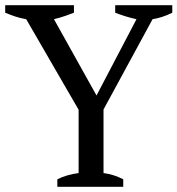

<svg xmlns="http://www.w3.org/2000/svg" viewBox="-20 -720 684 740"><path d="M424 -700H644V-671Q606 -652 568 -646L379 -298V-53Q418 -48 455 -29V0H201V-29Q237 -47 283 -53V-297L81 -646Q58 -650 38.5 -656.5Q19 -663 0 -671V-700H265V-671Q250 -665 231 -658.5Q212 -652 188 -646L352 -352L506 -646Q483 -651 462.5 -657.5Q442 -664 424 -671Z"/></svg>

Font: PT Serif
Style: Regular
Weight: 400
Designer: A.Korolkova, O.Umpeleva, V.Yefimov
Foundry: ParaType Ltd
Version: Version 1.000W OFL; ttfautohint (v1.6)